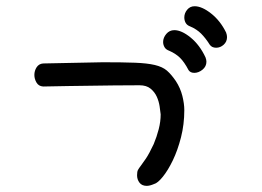

<svg xmlns="http://www.w3.org/2000/svg" viewBox="-20 -606 845 619"><path d="M119.1 -327.1Q104.5 -328.1 97.7 -339.8Q90.8 -351.6 90.8 -364.3Q90.8 -377.9 98.1 -389.2Q105.5 -400.4 119.1 -401.4L311.5 -405.3Q376 -405.3 415 -403.8Q454.1 -402.3 479 -396.5Q503.9 -390.6 518.1 -378.4Q532.2 -366.2 546.9 -344.7Q561.5 -322.3 567.9 -296.9Q574.2 -271.5 574.2 -251Q574.2 -205.1 563.5 -163.1Q552.7 -121.1 537.1 -88.9Q521.5 -56.6 504.9 -36.1Q488.3 -15.6 476.6 -12.7Q462.9 -6.8 453.1 -6.8Q437.5 -6.8 429.7 -17.1Q421.9 -27.3 421.9 -41Q421.9 -52.7 424.8 -58.1Q427.7 -63.5 434.1 -71.8Q440.4 -80.1 450.7 -95.2Q460.9 -110.4 475.6 -141.6Q485.4 -165 491.7 -189.5Q498 -213.9 498 -237.3Q497.1 -247.1 494.6 -263.2Q492.2 -279.3 485.4 -294.4Q478.5 -309.6 465.3 -320.3Q452.1 -331.1 429.7 -331.1Q384.8 -331.1 346.7 -330.6Q308.6 -330.1 272.5 -329.6Q236.3 -329.1 199.2 -328.6Q162.1 -328.1 119.1 -327.1ZM525.4 -442.4Q514.6 -446.3 510.3 -454.1Q505.9 -461.9 505.9 -470.7Q505.9 -484.4 516.1 -496.6Q526.4 -508.8 542 -508.8Q565.4 -508.8 594.7 -484.9Q624 -460.9 642.6 -420.9Q645.5 -413.1 645.5 -407.2Q645.5 -391.6 632.8 -381.3Q620.1 -371.1 606.4 -371.1Q593.8 -371.1 587.9 -379.9Q574.2 -406.2 560.1 -419.9Q545.9 -433.6 525.4 -442.4ZM593.8 -520.5Q583 -524.4 578.6 -532.2Q574.2 -540 574.2 -549.8Q574.2 -563.5 583.5 -574.7Q592.8 -585.9 607.4 -585.9Q630.9 -585.9 660.6 -562.5Q690.4 -539.1 709 -501Q711.9 -493.2 711.9 -486.3Q711.9 -471.7 701.2 -461.9Q690.4 -452.1 676.8 -452.1Q663.1 -452.1 656.2 -461.9Q642.6 -483.4 628.4 -497.6Q614.3 -511.7 593.8 -520.5Z"/></svg>

Font: Gamja Flower
Style: Regular
Weight: 400
Designer: YoonDesign Inc.
Foundry: YoonDesign Inc.
Version: Version 3.00;build 20171102